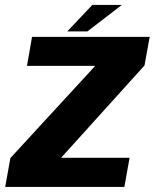

<svg xmlns="http://www.w3.org/2000/svg" viewBox="-38 -738 610 758"><path d="M-17.5 0H453L473.5 -115H204L204.5 -116.5L532.5 -479.5L553 -592.5H88.5L68.5 -478H337.5L337 -477L3 -114ZM227.5 -614H307L443 -718.5H326.5Z"/></svg>

Font: Anybody Thin
Style: Bold Italic
Weight: 700
Italic angle: -10°
Version: Version 1.113;gftools[0.9.25]